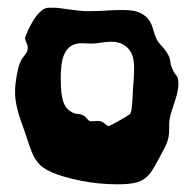

<svg xmlns="http://www.w3.org/2000/svg" viewBox="-20 -502 497 497"><path d="M440.9 -296.9Q440.9 -293.9 441.4 -291.5Q441.9 -289.1 441.9 -286.1Q441.9 -274.9 439.2 -263.2Q436.5 -251.5 432.6 -239.7Q428.7 -228 424.8 -216.1Q420.9 -204.1 418.9 -191.9Q418 -187 418 -180.9Q418 -174.8 418 -168.5Q418 -162.1 417.5 -156.2Q417 -150.4 416 -146Q413.6 -133.8 406.2 -119.6Q398.9 -105.5 392.1 -92.8Q381.8 -73.7 373.8 -60.8Q365.7 -47.9 354.7 -39.8Q343.8 -31.7 327.1 -28.3Q310.5 -24.9 283.2 -24.9Q259.8 -24.9 235.8 -27.3Q211.9 -29.8 189.5 -34.2Q167 -38.6 147.5 -44.2Q127.9 -49.8 113.8 -56.2Q97.2 -63.5 87.4 -71.8Q77.6 -80.1 70.6 -91.8Q63.5 -103.5 57.6 -120.8Q51.8 -138.2 43 -164.1Q38.6 -177.2 33.9 -189.9Q29.3 -202.6 25.9 -215.6Q22.5 -228.5 20.5 -241.5Q18.6 -254.4 19 -268.1Q19 -275.9 20.3 -286.4Q21.5 -296.9 23.4 -307.4Q25.4 -317.9 27.8 -327.4Q30.3 -336.9 33.2 -342.8Q35.6 -348.6 38.8 -352.5Q42 -356.4 44.9 -360.4Q47.9 -364.3 49.8 -368.2Q51.8 -372.1 51.8 -377.9Q51.8 -382.3 50.8 -385.5Q49.8 -388.7 48.3 -391.6Q46.9 -394.5 45.9 -397.7Q44.9 -400.9 44.9 -404.8Q44.9 -404.3 47.1 -410.2Q49.3 -416 53.2 -424.6Q57.1 -433.1 62.7 -443.1Q68.4 -453.1 75 -461.7Q81.5 -470.2 89.6 -476.1Q97.7 -481.9 106 -481.9H117.2H121.1Q127.9 -481.9 137.7 -480.5Q147.5 -479 158.9 -477.5Q170.4 -476.1 183.3 -474.6Q196.3 -473.1 209 -473.1Q231.4 -473.1 254.4 -474.6Q277.3 -476.1 297.9 -476.1Q327.1 -476.1 342.5 -468.8Q357.9 -461.4 365.5 -450.4Q373 -439.5 376.2 -426.5Q379.4 -413.6 384.8 -401.9Q388.7 -393.1 398.4 -383.1Q408.2 -373 416 -358.9Q419.9 -352.1 420.9 -342.3Q421.9 -332.5 425.8 -325.2Q429.7 -314.5 434.8 -308.8Q439.9 -303.2 440.9 -296.9ZM324.2 -272Q325.2 -281.7 326.2 -298.1Q327.1 -314.5 327.1 -330.1Q327.1 -337.9 325.2 -348.9Q323.2 -359.9 316.9 -369.9Q310.5 -379.9 298.6 -387Q286.6 -394 267.1 -394Q254.9 -394 241.9 -391.6Q229 -389.2 216.8 -389.2Q210.9 -389.2 204.6 -389.6Q198.2 -390.1 191.9 -390.1Q174.8 -390.1 164.1 -383.1Q153.3 -376 147.5 -364Q141.6 -352.1 139.4 -335.9Q137.2 -319.8 137.2 -301.8Q137.2 -278.3 138.9 -262.7Q140.6 -247.1 144.5 -236.8Q148.4 -226.6 154.3 -220.5Q160.2 -214.4 168.9 -210Q176.8 -207 181.6 -207Q186.5 -207 193.8 -204.1Q198.2 -202.6 200.7 -200Q203.1 -197.3 205.3 -194.6Q207.5 -191.9 210.2 -189.9Q212.9 -188 216.8 -188Q220.2 -188 224.4 -188.5Q228.5 -189 232.9 -189Q238.8 -189 243.2 -187Q247.6 -185.1 250.7 -182.4Q253.9 -179.7 256.6 -177.7Q259.3 -175.8 262.2 -175.8Q263.7 -176.3 272.2 -180.7Q280.8 -185.1 290.5 -190.7Q300.3 -196.3 308.3 -201.2Q316.4 -206.1 316.9 -207Q319.3 -210.9 320.6 -219.5Q321.8 -228 322.5 -237.8Q323.2 -247.6 323.5 -256.8Q323.7 -266.1 324.2 -272Z"/></svg>

Font: Freckle Face
Style: Regular
Weight: 400
Designer: Astigmatic (AOETI)
Foundry: Astigmatic (AOETI)
Version: Version 1.000